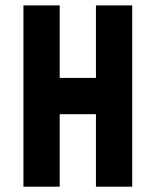

<svg xmlns="http://www.w3.org/2000/svg" viewBox="-20 -704 587 724"><path d="M68.4 -683.6H205.1V-410.2H341.8V-683.6H478.5V0H341.8V-273.4H205.1V0H68.4Z"/></svg>

Font: DatCub
Style: Bold
Weight: 700
Designer: GGBot
Version: 1.00